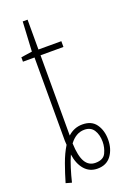

<svg xmlns="http://www.w3.org/2000/svg" viewBox="-135 -704 520 780"><g transform="rotate(-20 125.0 -314.0)"><path d="M10 21Q21 -17 35 -56Q49 -95 67 -124Q66 -135 66 -142Q66 -149 66 -159V-502H16V-521L64 -528L71 -656H92V-527H191V-502H92V-155Q119 -180 155 -180Q195 -180 214 -153Q233 -126 233 -87Q233 -46 212.5 -18Q192 10 153 10Q119 10 97.5 -14.5Q76 -39 70 -81Q60 -59 51 -30Q42 -1 35 28ZM153 -15Q187 -15 198 -38Q209 -61 209 -86Q209 -116 196 -136.5Q183 -157 155 -157Q119 -157 92 -121Q94 -66 109 -40.5Q124 -15 153 -15Z"/></g></svg>

Font: Noto Sans ExtraCondensed Thin
Style: Regular
Weight: 100
Width: 2
Designer: Monotype Design Team
Foundry: Monotype Imaging Inc.
Version: Version 2.013; ttfautohint (v1.8.4.7-5d5b)